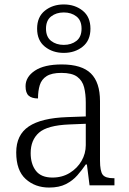

<svg xmlns="http://www.w3.org/2000/svg" viewBox="-20 -834 582 864"><path d="M201 10Q138 10 95.5 -28.5Q53 -67 53 -148Q53 -227 109.5 -265Q166 -303 283 -307L366 -310V-372Q366 -411 358.5 -441Q351 -471 327.5 -488.5Q304 -506 256 -506Q213 -506 190 -491.5Q167 -477 159 -451Q151 -425 151 -391Q123 -391 109 -403.5Q95 -416 95 -446Q95 -488 137 -516Q179 -544 258 -544Q348 -544 389 -503.5Q430 -463 430 -379V-112Q430 -64 442 -48Q454 -32 491 -32H495V0H383L371 -94H366Q349 -69 328 -45Q307 -21 276.5 -5.5Q246 10 201 10ZM216 -35Q260 -35 294 -56Q328 -77 347 -110Q366 -143 366 -181V-277L292 -274Q193 -270 155.5 -237Q118 -204 118 -145Q118 -96 141.5 -65.5Q165 -35 216 -35ZM267 -596Q217 -596 182 -624Q147 -652 147 -705Q147 -758 182 -786Q217 -814 267 -814Q317 -814 352 -786Q387 -758 387 -705Q387 -652 352 -624Q317 -596 267 -596ZM267 -632Q301 -632 324 -650Q347 -668 347 -705Q347 -742 324 -760Q301 -778 267 -778Q233 -778 210 -760Q187 -742 187 -705Q187 -668 210 -650Q233 -632 267 -632Z"/></svg>

Font: Noto Serif Sinhala Light
Style: Regular
Weight: 300
Designer: Jelle Bosma - Monotype Design Team
Foundry: Monotype Imaging Inc.
Version: Version 2.007; ttfautohint (v1.8.4.7-5d5b)